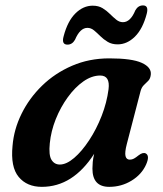

<svg xmlns="http://www.w3.org/2000/svg" viewBox="-20 -696 616 727"><path d="M460 -150Q452 -119 455.2 -105.2Q458.5 -91.5 471.5 -91.5Q480 -91.5 487.2 -95.5Q494.5 -99.5 505 -108Q521 -120.5 532 -115Q548 -106 533 -72.5Q516 -35 477.8 -11.8Q439.5 11.5 393.5 11.5Q330 11.5 330 -57.5Q330 -69.5 331.2 -82.8Q332.5 -96 336.5 -113.5Q256 11.5 138.5 11.5Q82 11.5 50.8 -26Q19.5 -63.5 27.5 -144Q32.5 -206 61.5 -265Q90.5 -324 139.2 -371.5Q188 -419 252.8 -447Q317.5 -475 394 -475Q479.5 -475 516.8 -458Q554 -441 551 -413.5Q549.5 -398.5 541.5 -390.2Q533.5 -382 525 -374Q516.5 -366 512.5 -352ZM168.5 -153Q164 -108.5 175 -90.8Q186 -73 206.5 -73Q231.5 -73 260.8 -98Q290 -123 317.5 -164.8Q345 -206.5 364.8 -257Q384.5 -307.5 391 -358Q397.5 -410 359.5 -410Q327.5 -410 295.8 -387.8Q264 -365.5 236.8 -328Q209.5 -290.5 191.2 -245Q173 -199.5 168.5 -153ZM425.5 -528Q403.5 -528 387.8 -537.5Q372 -547 359.8 -559.2Q347.5 -571.5 336 -581Q324.5 -590.5 311 -590.5Q283 -590.5 264 -545.5Q253.5 -527 235.5 -527Q212 -527 221 -559Q236 -616 265.5 -645.2Q295 -674.5 331 -674.5Q353 -674.5 368.5 -665Q384 -655.5 396.2 -643.2Q408.5 -631 420.2 -621.5Q432 -612 445.5 -612Q474 -612 492.5 -657Q503 -675.5 521.5 -675.5Q544 -675.5 535.5 -643.5Q520.5 -586.5 490.8 -557.2Q461 -528 425.5 -528Z"/></svg>

Font: Fraunces 9pt S050 SemiBold
Style: Italic
Weight: 600
Italic angle: -16°
Version: Version 1.000; ttfautohint (v1.8.3)